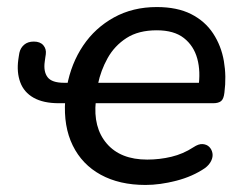

<svg xmlns="http://www.w3.org/2000/svg" viewBox="-20 -516 676 545"><path d="M393 9Q319 9 266 -20Q213 -49 186.5 -103Q160 -157 165 -231L168 -223H147Q103 -223 75.5 -238.5Q48 -254 37.5 -282.5Q27 -311 32 -347Q33 -352 33.5 -357Q34 -362 35 -366Q38 -380 48.5 -389Q59 -398 76 -398Q94 -398 103 -387.5Q112 -377 110 -362Q109 -357 108.5 -352Q108 -347 107 -341Q103 -313 115 -297Q127 -281 162 -281H180L170 -271Q182 -336 216 -386.5Q250 -437 303.5 -466.5Q357 -496 425 -496Q483 -496 522.5 -476Q562 -456 585 -421Q608 -386 615.5 -342.5Q623 -299 617 -253Q615 -235 607.5 -229Q600 -223 585 -223H246L252 -229Q244 -154 283 -108.5Q322 -63 398 -63Q433 -63 466.5 -71Q500 -79 529 -98Q544 -108 555.5 -107Q567 -106 574 -99Q581 -92 583 -81.5Q585 -71 579.5 -59.5Q574 -48 562 -39Q527 -15 480.5 -3Q434 9 393 9ZM543 -267Q550 -313 540 -349.5Q530 -386 502 -408Q474 -430 425 -430Q373 -430 339 -408Q305 -386 285.5 -351Q266 -316 258 -277L255 -281H560Z"/></svg>

Font: Nunito Medium
Style: Italic
Weight: 500
Designer: Vernon Adams
Foundry: Vernon Adams
Version: Version 3.601